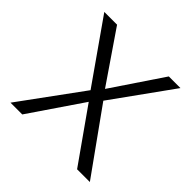

<svg xmlns="http://www.w3.org/2000/svg" viewBox="-169 -813 968 968"><g transform="rotate(45 315.5 -329.0)"><path d="M34 0 275 -330 45 -658H136L322 -386L505 -658H588L358 -338L600 0H509L310 -282L118 0Z"/></g></svg>

Font: Ysabeau Office
Style: Regular
Weight: 400
Designer: Christian Thalmann (Catharsis Fonts)
Version: Version 2.001;gftools[0.9.30]; featfreeze: tnum,lnum,ss02